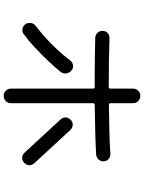

<svg xmlns="http://www.w3.org/2000/svg" viewBox="110 -900 780 1040"><g transform="rotate(90 500.0 -380.0)"><path d="M819 -511Q772 -508 700 -506Q628 -504 548 -503Q539 -503 539 -494V-49Q539 -33 527.5 -21.5Q516 -10 499 -10Q483 -10 471.5 -21.5Q460 -33 460 -49V-494Q460 -503 451 -503H377Q323 -503 273.5 -504Q224 -505 183 -506Q168 -507 157.5 -518Q147 -529 147 -545Q147 -562 158.5 -573Q170 -584 187 -583Q243 -581 311 -580Q379 -579 451 -579Q460 -579 460 -588V-711Q460 -727 471.5 -738.5Q483 -750 499 -750Q516 -750 527.5 -738.5Q539 -727 539 -711V-589Q539 -580 548 -580Q623 -581 691.5 -582.5Q760 -584 812 -588Q829 -589 841.5 -578Q854 -567 854 -550Q854 -535 844 -524Q834 -513 819 -511ZM361 -378Q378 -364 378 -343Q378 -329 369 -318Q346 -289 311 -252Q276 -215 237.5 -179Q199 -143 164 -118Q154 -111 143 -111Q123 -111 110 -129Q104 -138 104 -150Q104 -172 121 -184Q154 -209 188.5 -240.5Q223 -272 254 -306Q285 -340 307 -370Q320 -386 339 -386Q351 -386 361 -378ZM684 -371 864 -176Q875 -163 875 -150Q875 -134 862 -121Q849 -110 836 -110Q820 -110 807 -123L627 -318Q616 -331 616 -344Q616 -360 629 -373Q640 -384 655 -384Q671 -384 684 -371Z"/></g></svg>

Font: Kiwi Maru
Style: Regular
Weight: 400
Designer: Hiroki-Chan
Version: Version 1.100